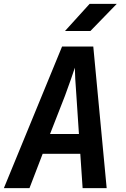

<svg xmlns="http://www.w3.org/2000/svg" viewBox="-29 -970 649 990"><path d="M-9 0 291 -730H452L521 0H397L385 -177H191L123 0ZM229 -279H378L365 -475Q361 -524 359 -563.5Q357 -603 357 -621Q351 -603 337.5 -563.5Q324 -524 306 -476ZM306 -810 433 -950H573L437 -810Z"/></svg>

Font: JetBrains Mono NL
Style: Bold Italic
Weight: 700
Italic angle: -9°
Designer: Philipp Nurullin, Konstantin Bulenkov
Foundry: JetBrains
Version: Version 2.304; ttfautohint (v1.8.4.7-5d5b)